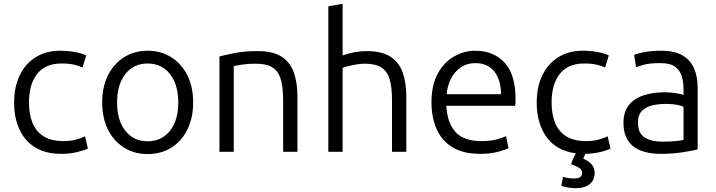

<svg xmlns="http://www.w3.org/2000/svg" viewBox="-20 -796 3757 1007"><path d="M302 11Q220 11 165 -22.5Q110 -56 82 -117Q54 -178 54 -258Q54 -339 83 -400Q112 -461 166.5 -495.5Q221 -530 296 -530Q337 -530 374 -523Q411 -516 432 -505L413 -442Q393 -451 368 -457Q343 -463 302 -463Q219 -463 175.5 -409Q132 -355 132 -258Q132 -198 150 -152.5Q168 -107 208 -81.5Q248 -56 314 -56Q353 -56 382.5 -65Q412 -74 426 -81L441 -17Q422 -7 383 2Q344 11 302 11Z M754 12Q685 12 631 -21.5Q577 -55 546.5 -116Q516 -177 516 -259Q516 -341 546.5 -401.5Q577 -462 631 -496Q685 -530 754 -530Q824 -530 878 -496Q932 -462 962.5 -401.5Q993 -341 993 -259Q993 -177 962.5 -116Q932 -55 878.5 -21.5Q825 12 754 12ZM754 -55Q828 -55 871.5 -110Q915 -165 915 -259Q915 -352 871.5 -407.5Q828 -463 754 -463Q681 -463 637.5 -407.5Q594 -352 594 -259Q594 -165 637.5 -110Q681 -55 754 -55Z M1131 0V-500Q1162 -508 1212 -518Q1262 -528 1332 -528Q1413 -528 1458 -498Q1503 -468 1521.5 -414.5Q1540 -361 1540 -290V0H1465V-269Q1465 -340 1452 -382Q1439 -424 1408 -443Q1377 -462 1322 -462Q1280 -462 1248 -457Q1216 -452 1206 -449V0Z M1702 0V-763L1777 -776V-505Q1806 -516 1838.5 -522Q1871 -528 1902 -528Q1984 -528 2029 -498Q2074 -468 2092.5 -414.5Q2111 -361 2111 -290V0H2036V-269Q2036 -340 2023 -382Q2010 -424 1979 -443Q1948 -462 1892 -462Q1871 -462 1846.5 -457.5Q1822 -453 1803 -448Q1784 -443 1777 -440V0Z M2500 11Q2409 11 2352.5 -24Q2296 -59 2269.5 -120Q2243 -181 2243 -259Q2243 -350 2276 -410Q2309 -470 2361.5 -500Q2414 -530 2472 -530Q2569 -530 2626.5 -467.5Q2684 -405 2684 -275Q2684 -268 2683.5 -258.5Q2683 -249 2682 -241H2321Q2325 -153 2368.5 -104.5Q2412 -56 2504 -56Q2555 -56 2587.5 -65.5Q2620 -75 2634 -82L2647 -19Q2633 -11 2592.5 0Q2552 11 2500 11ZM2323 -302H2608Q2607 -378 2572 -421.5Q2537 -465 2473 -465Q2429 -465 2396 -442Q2363 -419 2344.5 -382Q2326 -345 2323 -302Z M2997 191Q2977 191 2956 187Q2935 183 2924 179L2933 131Q2944 135 2958.5 137.5Q2973 140 2992 140Q3033 140 3033 111Q3033 95 3019 85.5Q3005 76 2975 65Q2984 38 3000 8Q2899 -5 2847 -76.5Q2795 -148 2795 -258Q2795 -339 2824 -400Q2853 -461 2907.5 -495.5Q2962 -530 3037 -530Q3078 -530 3115 -523Q3152 -516 3173 -505L3154 -442Q3134 -451 3109 -457Q3084 -463 3043 -463Q2960 -463 2916.5 -409Q2873 -355 2873 -258Q2873 -198 2891 -152.5Q2909 -107 2949 -81.5Q2989 -56 3055 -56Q3094 -56 3123.5 -65Q3153 -74 3167 -81L3182 -17Q3164 -7 3127.5 1.5Q3091 10 3050 11Q3047 18 3044 24.5Q3041 31 3039 36Q3068 49 3083.5 66.5Q3099 84 3099 113Q3099 131 3090 149Q3081 167 3059 179Q3037 191 2997 191Z M3444 11Q3388 11 3344 -5Q3300 -21 3275 -57Q3250 -93 3250 -152Q3250 -209 3278 -244.5Q3306 -280 3355.5 -296Q3405 -312 3467 -312Q3495 -312 3526 -307Q3557 -302 3565 -298V-328Q3565 -362 3556.5 -393.5Q3548 -425 3522 -445Q3496 -465 3443 -465Q3388 -465 3359 -457Q3330 -449 3316 -444L3306 -508Q3324 -516 3361 -523Q3398 -530 3448 -530Q3519 -530 3560.5 -505Q3602 -480 3620.5 -436.5Q3639 -393 3639 -337V-12Q3618 -7 3564 2Q3510 11 3444 11ZM3455 -53Q3490 -53 3518 -55.5Q3546 -58 3565 -62V-236Q3555 -241 3531 -246Q3507 -251 3469 -251Q3437 -251 3404 -244Q3371 -237 3348.5 -216Q3326 -195 3326 -153Q3326 -97 3361 -75Q3396 -53 3455 -53Z"/></svg>

Font: Ubuntu Sans
Style: Regular
Weight: 400
Designer: Dalton Maag Ltd
Foundry: Dalton Maag Ltd
Version: Version 1.006; ttfautohint (v1.8.4.7-5d5b)